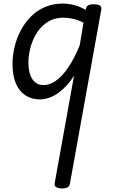

<svg xmlns="http://www.w3.org/2000/svg" viewBox="-20 -539 687 1074"><path d="M202 17Q156 17 121.5 -6Q87 -29 68.5 -73Q50 -117 50 -180Q50 -228 61.5 -276.5Q73 -325 96 -368.5Q119 -412 152.5 -446Q186 -480 231 -499.5Q276 -519 331 -519Q364 -519 397 -510Q430 -501 459 -484L460 -488Q463 -503 473 -509Q483 -515 504 -515Q531 -515 540.5 -507Q550 -499 546 -482L371 489Q369 502 358.5 508.5Q348 515 326 515Q307 515 295 508Q283 501 286 485L394 -115Q363 -68 330 -38.5Q297 -9 265 4Q233 17 202 17ZM139 -188Q139 -151 148.5 -122.5Q158 -94 176.5 -78.5Q195 -63 224 -63Q258 -63 293 -87.5Q328 -112 362 -162Q396 -212 426 -286L447 -412Q416 -428 388 -434Q360 -440 334 -440Q295 -440 264 -425.5Q233 -411 209.5 -385.5Q186 -360 170.5 -327.5Q155 -295 147 -259.5Q139 -224 139 -188Z"/></svg>

Font: Playwrite ZA
Style: Regular
Weight: 400
Designer: Veronika Burian, José Scaglione
Foundry: TypeTogether
Version: Version 1.002